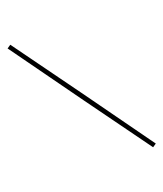

<svg xmlns="http://www.w3.org/2000/svg" viewBox="-176 -732 703 827"><g transform="rotate(-30 175.0 -318.0)"><path d="M350 19C240 -211 132 -434 20 -663L2 -655C123 -403 232 -177 332 27Z"/></g></svg>

Font: Clicker Script
Style: Regular
Weight: 400
Designer: Astigmatic (AOETI)
Foundry: Astigmatic (AOETI)
Version: Version 1.000